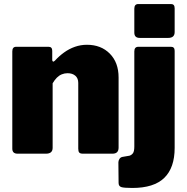

<svg xmlns="http://www.w3.org/2000/svg" viewBox="-20 -762 927 952"><path d="M67 0Q41 0 41 -25V-507Q41 -530 60 -530H221Q239 -530 239 -510V-465Q239 -459 242.5 -457Q246 -455 252 -461Q273 -484 298 -502Q323 -520 351.5 -530Q380 -540 411 -540Q481 -540 524.5 -496Q568 -452 568 -378V-30Q568 0 538 0H391Q378 0 373 -5.5Q368 -11 368 -25V-351Q368 -374 353.5 -386.5Q339 -399 315 -399Q300 -399 286.5 -393.5Q273 -388 262 -377Q251 -366 241 -349V-29Q241 0 208 0H67ZM846 -29Q846 70 794.5 120Q743 170 636 170Q594 170 581 165.5Q568 161 568 145L567 43Q567 35 572 26.5Q577 18 587 16L622 10Q632 7 639 -2Q646 -11 646 -36V-507Q646 -530 666 -530H828Q846 -530 846 -510V-29ZM846 -603Q846 -574 814 -574H673Q646 -574 646 -600V-719Q646 -742 666 -742H828Q846 -742 846 -721Z"/></svg>

Font: Libre Franklin Black
Style: Regular
Weight: 900
Designer: Pablo Impallari, Rodrigo Fuenzalida, Nhung Nguyen
Foundry: Impallari Type
Version: Version 3.000